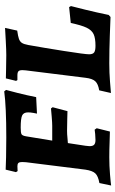

<svg xmlns="http://www.w3.org/2000/svg" viewBox="166 -716 559 932"><g transform="rotate(-90 446.0 -250.5)"><path d="M202 -96Q202 -80 209 -73.5Q216 -67 232 -67Q245 -67 261 -68.5Q277 -70 282 -71L289 -61L273 3Q259 3 221.5 1.5Q184 0 148 0Q107 0 65 3.5Q23 7 11 9L23 -48Q57 -54 70 -68Q83 -82 88 -116L124 -404Q125 -412 125 -423Q125 -436 120.5 -441Q116 -446 105 -446L81 -445L76 -453L88 -503Q104 -502 148.5 -501Q193 -500 244 -500Q393 -500 468 -510L475 -501Q471 -488 460 -444Q449 -400 440 -355L360 -351Q361 -355 363.5 -369Q366 -383 366 -394Q366 -416 351 -423Q336 -430 292 -430Q267 -430 260 -426Q253 -422 250 -405L229 -277H301Q315 -277 345 -279.5Q375 -282 385 -283L391 -275L372 -203Q362 -203 334.5 -204Q307 -205 277 -205Q260 -205 241.5 -203Q223 -201 217 -201L204 -116Q202 -100 202 -96ZM460 8 473 -49Q504 -54 517 -68Q530 -82 534 -116L570 -406Q571 -412 571 -422Q571 -436 565.5 -441Q560 -446 546 -446H523Q522 -447 521 -448.5Q520 -450 519 -453L531 -502Q558 -502 576 -501L644 -500Q667 -500 713.5 -502.5Q760 -505 776 -506L763 -447Q735 -443 722.5 -438.5Q710 -434 703.5 -424.5Q697 -415 693 -393Q680 -321 664 -219.5Q648 -118 648 -98Q648 -80 657 -73.5Q666 -67 689 -67Q726 -67 745.5 -76Q765 -85 777 -110Q789 -135 800 -187L877 -195Q878 -192 882 -186Q878 -171 864.5 -116.5Q851 -62 839 -3L829 6Q808 5 737 2.5Q666 0 604 0Q558 0 515 3.5Q472 7 460 8Z"/></g></svg>

Font: Alegreya SC
Style: Bold Italic
Weight: 700
Italic angle: -7°
Designer: Juan Pablo del Peral
Foundry: Huerta Tipografica
Version: Version 2.007; ttfautohint (v1.6)